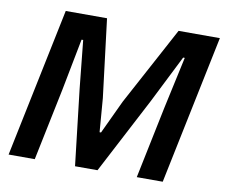

<svg xmlns="http://www.w3.org/2000/svg" viewBox="-79 -827 1083 925"><g transform="rotate(10 462.0 -364.5)"><path d="M19 0 170 -729H372L419 -346L432 -182H439L516 -346L722 -729H924L773 0H646L719 -353L774 -606H766L648 -371L454 0H344L301 -371L277 -606H269L220 -353L147 0Z"/></g></svg>

Font: Mona Sans ExtraLight SemiBold
Style: Italic
Weight: 600
Italic angle: -11.6951°
Version: Version 2.000